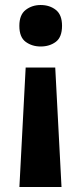

<svg xmlns="http://www.w3.org/2000/svg" viewBox="-20 -566 326 766"><path d="M82.4 -296.6H200.4L225.4 180H57.4ZM227.5 -463.2Q227.5 -417.6 202.6 -399Q177.7 -380.5 142.1 -380.5Q107.9 -380.5 82.6 -398.9Q57.2 -417.4 57.2 -462.9Q57.2 -507.1 82.6 -526.6Q108 -546 142.3 -546Q178 -546 202.8 -526.5Q227.5 -507.1 227.5 -463.2Z"/></svg>

Font: Noto Sans Hebrew
Style: Regular
Weight: 400
Designer: Monotype Design Team
Foundry: Monotype Imaging Inc.
Version: Version 2.003;January 10, 2023;FontCreator 14.0.0.2877 64-bi